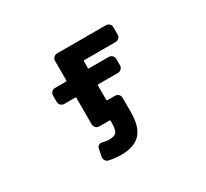

<svg xmlns="http://www.w3.org/2000/svg" viewBox="-149 -774 1298 1208"><g transform="rotate(-30 500.0 -169.5)"><path d="M414.1 208Q371.1 208 327.1 198.2Q312.5 195.3 305.2 182.6Q297.9 169.9 300.8 155.3L311.5 102.5Q313.5 88.9 325.7 82.5Q337.9 76.2 350.6 80.1Q375 86.9 397.5 86.9Q434.6 86.9 449.2 70.3Q462.9 53.7 462.9 3.9V-11.7Q462.9 -16.6 459 -16.6H382.8Q369.1 -16.6 358.9 -26.9Q348.6 -37.1 348.6 -50.8V-245.1Q348.6 -249 343.8 -249H263.7Q249 -249 238.8 -259.3Q228.5 -269.5 228.5 -284.2V-330.1Q228.5 -344.7 238.8 -355Q249 -365.2 263.7 -365.2H343.8Q348.6 -365.2 348.6 -369.1V-512.7Q348.6 -527.3 358.9 -537.1Q369.1 -546.9 382.8 -546.9H737.3Q752 -546.9 762.2 -537.1Q772.5 -527.3 772.5 -512.7V-459Q772.5 -445.3 762.2 -435.1Q752 -424.8 737.3 -424.8H508.8Q504.9 -424.8 504.9 -419.9V-369.1Q504.9 -365.2 508.8 -365.2H653.3Q668 -365.2 678.2 -355Q688.5 -344.7 688.5 -330.1V-284.2Q688.5 -269.5 678.2 -259.3Q668 -249 653.3 -249H508.8Q504.9 -249 504.9 -245.1V-138.7Q504.9 -133.8 508.8 -133.8H565.4Q580.1 -133.8 590.3 -124Q600.6 -114.3 600.6 -99.6V3.9Q600.6 112.3 554.7 160.2Q508.8 208 414.1 208Z"/></g></svg>

Font: Rounded-L Mgen+ 1m bold
Style: Bold
Weight: 700
Designer: [Source Han Sans]
Ryoko NISHIZUKA  (kana & ideographs); Paul D. Hunt (Latin, Greek & Cyrillic); Wenlong ZHANG  (bopomofo
Version: Version 1.059.20150602